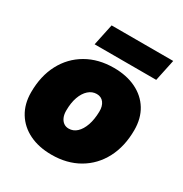

<svg xmlns="http://www.w3.org/2000/svg" viewBox="-180 -908 1009 1058"><g transform="rotate(30 325.0 -379.5)"><path d="M295 12Q214 12 153.5 -17.5Q93 -47 59.5 -101.5Q26 -156 26 -230Q26 -334 67 -411.5Q108 -489 182.5 -532Q257 -575 355 -575Q436 -575 496.5 -545.5Q557 -516 590 -462Q623 -408 623 -334Q623 -230 582 -152Q541 -74 467 -31Q393 12 295 12ZM305 -160Q334 -160 356 -180.5Q378 -201 391 -238Q404 -275 405 -325Q406 -360 390 -381.5Q374 -403 345 -403Q316 -403 293 -382.5Q270 -362 257 -325.5Q244 -289 244 -239Q244 -215 251.5 -197.5Q259 -180 272.5 -170Q286 -160 305 -160ZM197 -634 226 -771H618L589 -634Z"/></g></svg>

Font: Azeret Mono Thin Black
Style: Italic
Weight: 900
Italic angle: -12°
Version: Version 1.002